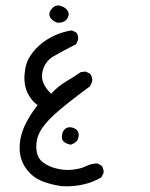

<svg xmlns="http://www.w3.org/2000/svg" viewBox="-20 -358 540 692"><path d="M67.9 -77.1Q67.9 -48.8 78.1 -25.9Q90.8 2.4 111.8 18.1L115.7 20.5L112.8 24.4Q88.9 55.2 71.8 89.4Q50.8 131.8 50.8 175.3Q50.8 198.2 57.1 216.3Q65.9 244.1 88.9 267.1Q108.9 287.1 138.4 297.6Q168 308.1 202.6 313Q210.4 313.5 218.3 313.5Q250 313.5 278.8 307.1Q314 299.8 345.2 281.2L353 266.1Q353.5 263.7 353.5 259.8Q353.5 255.9 351.8 250Q350.1 244.1 345.7 238.8L331.1 231Q310.1 231 290.5 240.7Q271 250.5 242.2 253.4Q233.4 254.4 228.8 254.4Q224.1 254.4 218.8 254.4Q213.4 254.4 203.9 253.2Q194.3 252 182.1 249Q169.9 246.1 157.7 240.5Q145.5 234.9 135.3 227.5Q110.8 210 110.8 169.9Q110.8 143.1 122.6 119.6Q137.2 90.3 176 54.7Q214.8 19 304.2 -46.9L312 -63Q312.5 -66.4 312.5 -69.3Q312.5 -82.5 304.7 -92.3L289.1 -100.1L271 -98.1Q245.1 -80.1 219.2 -64.9Q189.5 -47.4 167.5 -23.4L164.1 -20L161.1 -23.4Q131.3 -53.7 131.3 -84.5Q131.3 -91.3 132.8 -98.1Q140.6 -135.7 172.4 -154.8Q202.6 -172.4 254.4 -198.7L261.2 -213.9Q261.7 -216.8 261.7 -219.2Q261.7 -232.4 254.9 -240.7L239.3 -248.5Q192.9 -241.7 152.8 -217.3Q131.3 -204.6 112.3 -185.5Q84 -156.7 74.7 -125.5Q69.8 -108.9 68.4 -87.9Q67.9 -82.5 67.9 -77.1ZM261.2 142.1Q263.7 135.3 263.7 128.9Q263.7 114.7 253.4 107.4Q248.5 104.5 242.4 102.5Q236.3 100.6 231.4 100.6Q220.2 100.6 212.4 108.9Q203.1 117.7 203.1 136.2Q203.1 146 209 151.9Q216.8 159.7 234.9 163.6Q257.3 155.3 261.2 142.1ZM227.5 -306.6Q227.5 -316.9 219.7 -324.7Q211.9 -332.5 198.7 -336.4Q193.8 -338.4 189.5 -338.4Q176.3 -338.4 166 -325.7Q157.7 -315.9 157.7 -306.6Q157.7 -297.4 167 -287.8Q176.3 -278.3 189 -275.9Q211.4 -275.9 221.7 -290Q227.5 -298.8 227.5 -306.6Z"/></svg>

Font: Bakudai
Style: Light
Weight: 300
Version: Version 1.48